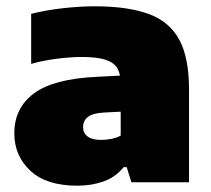

<svg xmlns="http://www.w3.org/2000/svg" viewBox="-20 -579 670 610"><path d="M226 11Q127.5 11 76.5 -36.5Q25.5 -84 25.5 -155.5Q25.5 -236 87.8 -282.2Q150 -328.5 288 -335L396.5 -340.5L419.5 -227L311 -221.5Q274.5 -219.5 259.2 -207.5Q244 -195.5 244 -175Q244 -156.5 258.2 -145.5Q272.5 -134.5 301 -134.5Q315.5 -134.5 332 -137.5Q348.5 -140.5 363.5 -148V-313.5Q363.5 -344 352.5 -362.5Q341.5 -381 314.2 -389.5Q287 -398 239 -398Q205.5 -398 161.5 -392.5Q117.5 -387 79 -376V-535Q126.5 -547 180.8 -553Q235 -559 280 -559Q386.5 -559 452.8 -534.5Q519 -510 549.8 -452.5Q580.5 -395 580.5 -296V0H397.5L382.5 -48H373Q347 -16 308.8 -2.5Q270.5 11 226 11Z"/></svg>

Font: Encode Sans SemiExpanded Black
Style: Regular
Weight: 900
Width: 6
Designer: Multiple Designers
Foundry: Impallari Type
Version: Version 3.002